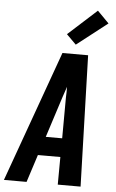

<svg xmlns="http://www.w3.org/2000/svg" viewBox="-85 -1030 648 1073"><g transform="rotate(5 239.5 -494.0)"><path d="M-21 0 243 -735H387L409 0H281L282 -155H156L106 0ZM283 -260 284 -490Q285 -505 285 -519.5Q285 -534 285 -549Q280 -534 275 -519.5Q270 -505 265 -490L191 -260ZM313 -788 259 -842 420 -988 485 -922Z"/></g></svg>

Font: Iosevka SS04 Extrabold
Style: Italic
Weight: 800
Italic angle: -9°
Monospace: yes
Designer: Belleve Invis
Foundry: Belleve Invis
Version: Version 19.0.0; ttfautohint (v1.8.4)